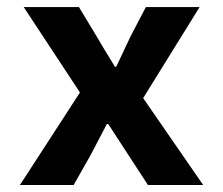

<svg xmlns="http://www.w3.org/2000/svg" viewBox="-20 -530 640 550"><path d="M37.1 0 209 -265.1 47.9 -509.8H206.1L256.8 -425.8Q263.7 -413.1 309.1 -338.9H313L354 -425.8L397.9 -509.8H551.8L390.1 -249L562 0H403.8L347.2 -86.9Q346.2 -88.9 323.5 -123.3Q300.8 -157.7 290 -174.8H286.1Q248.5 -103 240.2 -86.9L190.9 0Z"/></svg>

Font: Office Code Pro Bold
Style: Regular
Weight: 700
Designer: Nathan Rutzky & Paul D. Hunt
Foundry: Adobe Systems Incorporated
Version: Version 1.004;PS 001.004;hotconv 1.0.70;makeotf.lib2.5.58329